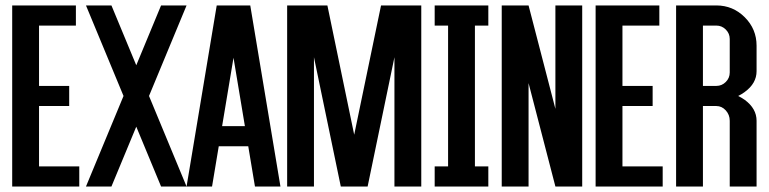

<svg xmlns="http://www.w3.org/2000/svg" viewBox="-20 -679 2799 699"><path d="M122.1 -73.2H268.6V0H24.4V-659.2H256.3V-585.9H122.1V-366.2H231.9V-293H122.1Z M476.1 -441.4 566.4 -659.2H659.2L522.5 -329.6L659.2 0H566.4L476.1 -217.8L385.7 0H293L429.7 -329.6L293 -659.2H385.7Z M830.1 -468.8 788.6 -219.7H871.6ZM776.4 -146.5 752 0H659.2L769 -659.2H891.1L1001 0H908.2L883.8 -146.5Z M1513.7 -659.2V0H1416V-470.7L1318.4 0H1220.7L1123 -470.7V0H1025.4V-659.2H1171.9L1269.5 -188.5L1367.2 -659.2Z M1709 -73.2H1757.8V0H1562.5V-73.2H1611.3V-585.9H1562.5V-659.2H1757.8V-585.9H1709Z M2002 -282.7V-659.2H2099.6V0H2002L1904.3 -376.5V0H1806.6V-659.2H1904.3Z M2246.1 -73.2H2392.6V0H2148.4V-659.2H2380.4V-585.9H2246.1V-366.2H2356V-293H2246.1Z M2734.4 0H2636.7V-239.3Q2636.7 -261.2 2622.3 -277.1Q2607.9 -293 2587.9 -293H2539.1V0H2441.4V-659.2H2587.9Q2648.4 -659.2 2691.4 -616.2Q2734.4 -573.2 2734.4 -512.7V-419.9Q2734.4 -375.5 2691.4 -344.2Q2680.2 -335.9 2667.5 -329.6Q2680.2 -323.2 2691.4 -315.4Q2734.4 -283.7 2734.4 -239.3ZM2636.7 -537.1Q2636.7 -557.1 2622.3 -571.5Q2607.9 -585.9 2587.9 -585.9H2539.1V-366.2H2587.9Q2607.9 -366.2 2622.3 -380.6Q2636.7 -395 2636.7 -415Z"/></svg>

Font: Alegre Sans
Style: Regular
Weight: 400
Width: 3
Designer: GrandChaos9000
Version: Version 1.2.6 - August 1, 2014